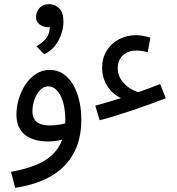

<svg xmlns="http://www.w3.org/2000/svg" viewBox="-20 -673 850 923"><path d="M583 -193Q561 -200 540.5 -213.5Q520 -227 504.5 -247Q489 -267 480 -292Q471 -317 471 -346Q471 -395 493.5 -430.5Q516 -466 553.5 -485Q591 -504 635 -504Q651 -504 668.5 -500.5Q686 -497 703 -492L690 -422Q676 -426 661.5 -428Q647 -430 636 -430Q608 -430 587.5 -419Q567 -408 556.5 -389Q546 -370 546 -345Q546 -312 564.5 -286.5Q583 -261 609.5 -245.5Q636 -230 659 -227ZM459 -95 438 -165Q480 -176 533 -192.5Q586 -209 642.5 -229Q699 -249 750 -269L777 -201Q747 -189 706 -174Q665 -159 620.5 -144Q576 -129 534 -116Q492 -103 459 -95ZM53 230 33 153Q99 141 148 122Q197 103 229.5 73Q262 43 278 1Q294 -41 294 -96Q294 -128 289 -157Q284 -186 273 -209Q262 -232 246.5 -245Q231 -258 212 -258Q191 -258 174 -241Q157 -224 146.5 -196.5Q136 -169 136 -138Q136 -115 145.5 -99.5Q155 -84 174 -77Q193 -70 221 -70Q247 -70 273 -75Q299 -80 318 -90L322 -23Q300 -6 270.5 0.5Q241 7 212 7Q173 7 144.5 -2Q116 -11 97 -27.5Q78 -44 68.5 -68Q59 -92 59 -121Q59 -160 70.5 -198Q82 -236 103 -267.5Q124 -299 153.5 -318Q183 -337 219 -337Q257 -337 285.5 -317Q314 -297 333 -263.5Q352 -230 361.5 -187Q371 -144 371 -97Q371 -6 335 62Q299 130 228.5 172Q158 214 53 230ZM192 -412 155 -451Q201 -476 213.5 -510Q226 -544 212 -589L275 -571Q262 -557 246.5 -549.5Q231 -542 215 -542Q189 -542 171 -555Q153 -568 153 -592Q153 -604 159.5 -618.5Q166 -633 179.5 -643Q193 -653 216 -653Q245 -653 265 -632.5Q285 -612 285 -569Q285 -544 276 -513.5Q267 -483 246.5 -455.5Q226 -428 192 -412Z"/></svg>

Font: Noto Sans Arabic SemiCondensed
Style: Regular
Weight: 400
Width: 4
Designer: Monotype Design Team, Nadine Chahine, Nizar Qandah and Khaled Hosny
Foundry: Monotype Imaging Inc.
Version: Version 2.012